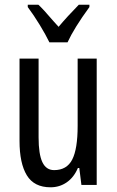

<svg xmlns="http://www.w3.org/2000/svg" viewBox="-20 -786 496 816"><path d="M391 0H326L317 -72H311Q294 -32 263.5 -11Q233 10 195 10Q125 10 94 -41Q63 -92 63 -187V-537H144V-202Q144 -131 160 -97Q176 -63 210 -63Q264 -63 287 -108Q310 -153 310 -251V-537H391ZM360 -756Q295 -667 267 -606H190Q174 -639 149 -680Q124 -721 98 -756V-766H143Q162 -749 210 -693L229 -672Q266 -716 315 -766H360Z"/></svg>

Font: Noto Sans UI Cond
Style: Regular
Weight: 400
Width: 3
Designer: Monotype Design Team
Foundry: Monotype Imaging Inc.
Version: Version 1.001